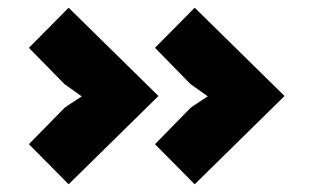

<svg xmlns="http://www.w3.org/2000/svg" viewBox="-20 -504 813 498"><path d="M718 -255 485 -26 382 -130 474 -224Q482 -230 490 -235Q497 -240 505 -245Q513 -250 519 -254L474 -286L382 -380L485 -484ZM391 -255 158 -26 55 -130 147 -224Q155 -230 163 -235Q170 -240 178 -245Q186 -250 192 -254L147 -286L55 -380L158 -484Z"/></svg>

Font: TypoPRO Sinkin Sans
Style: 700 Bold
Weight: 700
Designer: Keith Bates
Foundry: K-Type
Version: Sinkin Sans (version 1.0)  by Keith Bates   •   © 2014   www